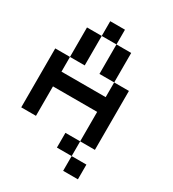

<svg xmlns="http://www.w3.org/2000/svg" viewBox="-233 -905 1132 1254"><g transform="rotate(30 333.5 -278.0)"><path d="M333.3 -666.7H222.2V-777.8H333.3ZM111.1 -222.2V0H0V-444.4H111.1V-333.3H444.4V-444.4H555.6V0H444.4V-222.2ZM444.4 -444.4H333.3V-666.7H444.4ZM222.2 -444.4H111.1V-666.7H222.2ZM555.6 222.2H444.4V111.1H555.6ZM444.4 111.1H333.3V0H444.4Z"/></g></svg>

Font: Pixeloid Sans
Style: Regular
Weight: 400
Designer: GGBotNet
Foundry: GGBotNet
Version: 0.5